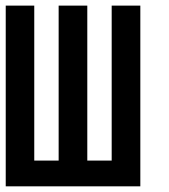

<svg xmlns="http://www.w3.org/2000/svg" viewBox="-30 -657 596 677"><path d="M176.8 -637.2H277.8V-90.8H363.8V-637.2H464.8V0H-9.8V-637.2H90.8V-90.8H176.8Z"/></svg>

Font: Anonymous Pro
Style: Bold
Weight: 700
Monospace: yes
Designer: Mark Simonson
Version: Version 1.003